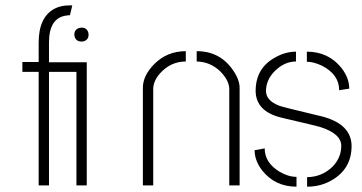

<svg xmlns="http://www.w3.org/2000/svg" viewBox="-20 -700 1367 725"><path d="M64.5 -428.7V-465.8H126V-539.1Q126 -634.8 185.5 -667Q210 -679.7 242.2 -679.7H252.9L244.1 -642.6Q236.3 -642.6 233.4 -641.6Q165 -634.8 165 -539.1V-464.8H307.6V0H268.6V-428.7H165V0H126V-428.7ZM260.7 -569.3Q260.7 -588.9 280.3 -594.7Q285.2 -595.7 288.1 -595.7Q307.6 -595.7 313.5 -577.1Q314.5 -573.2 314.5 -569.3Q314.5 -549.8 295.9 -543.9Q292 -543 288.1 -543Q267.6 -543 261.7 -561.5Q260.7 -566.4 260.7 -569.3Z M519.5 0V-368.2Q519.5 -414.1 561.5 -457Q610.4 -506.8 681.6 -506.8V-467.8Q625 -467.8 585 -423.8Q558.6 -394.5 558.6 -363.3V0ZM722.7 -467.8V-506.8Q810.5 -506.8 859.4 -435.5Q884.8 -399.4 884.8 -368.2V0H845.7V-363.3Q845.7 -395.5 812.5 -429.7Q774.4 -466.8 722.7 -467.8Z M941.4 -132.8 979.5 -139.6Q979.5 -85.9 1035.2 -51.8Q1068.4 -32.2 1099.6 -32.2V4.9Q1018.6 4.9 969.7 -56.6Q941.4 -93.8 941.4 -132.8ZM945.3 -356.4Q945.3 -445.3 1023.4 -485.4Q1059.6 -504.9 1097.7 -504.9V-467.8Q1053.7 -467.8 1016.6 -430.7Q984.4 -397.5 984.4 -356.4Q984.4 -320.3 1034.2 -300.8Q1050.8 -294.9 1169.9 -266.6Q1185.5 -262.7 1198.2 -259.8Q1306.6 -230.5 1307.6 -149.4Q1307.6 -64.5 1236.3 -21.5Q1193.4 4.9 1139.6 4.9V-31.2Q1194.3 -31.2 1235.4 -70.3Q1268.6 -104.5 1268.6 -149.4Q1268.6 -195.3 1188.5 -220.7Q1175.8 -224.6 1054.7 -252.9Q1047.9 -254.9 1042 -255.9Q946.3 -279.3 945.3 -356.4ZM1138.7 -466.8V-504.9Q1219.7 -504.9 1268.6 -444.3Q1298.8 -406.2 1298.8 -365.2L1260.7 -359.4Q1260.7 -418.9 1195.3 -452.1Q1164.1 -466.8 1138.7 -466.8Z"/></svg>

Font: Post No Bills Colombo Light
Style: Regular
Weight: 300
Designer: Kosala Senevirathne, Siva Puranthara, Lasantha Premarathna, Tharique Azeez
Foundry: Mooniak
Version: Version 1.220 ; ttfautohint (v1.6)